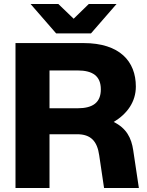

<svg xmlns="http://www.w3.org/2000/svg" viewBox="-20 -934 731 954"><path d="M57 0H226V-267H363C431 -267 463 -233 473 -162L497 0H670L642 -187C633 -249 608 -297 545 -328C613 -369 655 -429 655 -504C655 -629 575 -720 395 -720H57ZM132 -914 259 -768H432L559 -914H421L346 -841L270 -914ZM226 -396V-584H365C442 -584 481 -555 481 -490C481 -425 442 -396 365 -396Z"/></svg>

Font: Aspekta 750
Style: Regular
Weight: 750
Designer: Ivo Dolenc
Version: Version 2.000